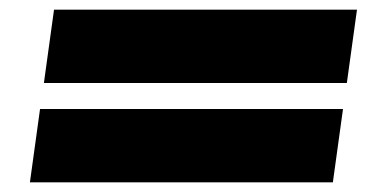

<svg xmlns="http://www.w3.org/2000/svg" viewBox="-20 -464 760 398"><path d="M691 -238 670 -86H42L63 -238ZM720 -444 699 -292H71L92 -444Z"/></svg>

Font: Fivo Sans Modern ExtBlk
Style: Regular
Weight: 900
Designer: Alexander Slobzheninov
Foundry: Alexander Slobzheninov
Version: 1.0